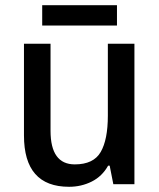

<svg xmlns="http://www.w3.org/2000/svg" viewBox="-20 -800 611 737"><path d="M496 -632V-93H415L401 -164H395Q372 -123 332 -103Q292 -83 245 -83Q72 -83 72 -280V-632H174V-298Q174 -169 267 -169Q339 -169 366.5 -216.5Q394 -264 394 -356V-632ZM429 -780V-702H142V-780Z"/></svg>

Font: Noto Sans Telugu UI SemiCondensed Medium
Style: Regular
Weight: 500
Width: 4
Designer: Jelle Bosma - Monotype Design Team
Foundry: Monotype Imaging Inc.
Version: Version 2.005; ttfautohint (v1.8.4.7-5d5b)